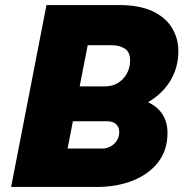

<svg xmlns="http://www.w3.org/2000/svg" viewBox="-20 -740 734 760"><path d="M159 0 189 -152H384Q403 -152 418 -160.5Q433 -169 442.5 -183.5Q452 -198 452 -218Q452 -236 440 -248Q428 -260 403 -260H212L238 -398H394Q425 -398 447.5 -412Q470 -426 482.5 -449.5Q495 -473 495 -500Q495 -535 473.5 -548Q452 -561 423 -561H269L299 -720H450Q533 -720 585 -695Q637 -670 661.5 -628.5Q686 -587 686 -538Q686 -485 665 -440.5Q644 -396 604.5 -362.5Q565 -329 509 -309L502 -353Q572 -343 607.5 -307Q643 -271 643 -214Q643 -146 606.5 -98.5Q570 -51 506.5 -25.5Q443 0 364 0ZM24 0 164 -720H358L218 0Z"/></svg>

Font: Kufam ExtraBold
Style: Italic
Weight: 800
Italic angle: -11°
Designer: Artur Schmal
Foundry: Original Type
Version: Version 1.301; ttfautohint (v1.8.3)